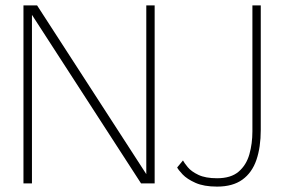

<svg xmlns="http://www.w3.org/2000/svg" viewBox="-20 -680 1051 712"><path d="M97.5 -626.5H98.5V0H67V-660H117.5L523 -33.5H522.5V-660H553.5V0H503ZM947 -198.5Q947 -134 930.8 -86.8Q914.5 -39.5 878.8 -13.8Q843 12 785 12Q736 12 704.8 -2Q673.5 -16 657.2 -33.2Q641 -50.5 637 -59L658.5 -85Q663.5 -75.5 676.5 -59.8Q689.5 -44 715.8 -31.5Q742 -19 785 -19Q836.5 -19 865 -43.5Q893.5 -68 904.8 -107.8Q916 -147.5 916 -193V-660H947Z"/></svg>

Font: League Spartan Extralight
Style: Regular
Weight: 200
Foundry: The League of Moveable Type
Version: Version 2.300; ttfautohint (v1.8.3)